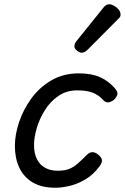

<svg xmlns="http://www.w3.org/2000/svg" viewBox="-20 -864 587 903"><path d="M241 19Q175 19 133 -6.5Q91 -32 70.5 -76Q50 -120 50 -178Q50 -230 69.5 -289Q89 -348 127 -400.5Q165 -453 221.5 -486Q278 -519 351 -519Q410 -519 450.5 -501Q491 -483 521 -448Q536 -430 531.5 -417.5Q527 -405 515 -394Q502 -384 489 -382.5Q476 -381 463 -396Q444 -417 416 -428Q388 -439 343 -439Q293 -439 255 -413Q217 -387 191.5 -346.5Q166 -306 153 -262Q140 -218 140 -181Q140 -143 153.5 -116Q167 -89 192 -75Q217 -61 251 -61Q285 -61 306.5 -70Q328 -79 347 -96Q366 -113 391 -138Q405 -150 418.5 -148Q432 -146 444 -135Q459 -122 459.5 -110Q460 -98 449 -83Q418 -41 379.5 -19Q341 3 304.5 11Q268 19 241 19ZM364 -616Q355 -616 342.5 -625.5Q330 -635 330 -646Q330 -653 332.5 -659Q335 -665 340 -671L463 -824Q472 -836 479 -840Q486 -844 494 -844Q504 -844 516.5 -837Q529 -830 538 -819Q547 -808 547 -796Q547 -788 543.5 -783Q540 -778 534 -773L393 -631Q378 -616 364 -616Z"/></svg>

Font: Playwrite IE
Style: Regular
Weight: 400
Designer: Veronika Burian, José Scaglione
Foundry: TypeTogether
Version: Version 1.002